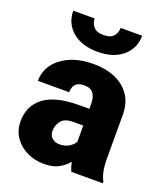

<svg xmlns="http://www.w3.org/2000/svg" viewBox="-140 -844 811 948"><g transform="rotate(20 265.5 -370.5)"><path d="M343.8 0Q334.5 -19 328.6 -47.4Q309.6 -23.4 279.5 -6.8Q249.5 9.8 201.7 9.8Q152.8 9.8 112.1 -10.3Q71.3 -30.3 46.9 -66.2Q22.5 -102.1 22.5 -148.9Q22.5 -230.5 82.5 -276.6Q142.6 -322.8 270 -322.8H320.8V-350.6Q320.8 -383.8 306.4 -403.6Q292 -423.3 257.8 -423.3Q199.2 -423.3 199.2 -365.7H34.7Q34.7 -415 63.2 -453.9Q91.8 -492.7 144 -515.4Q196.3 -538.1 266.6 -538.1Q329.6 -538.1 379.2 -517.1Q428.7 -496.1 457.5 -454.3Q486.3 -412.6 486.3 -349.6V-133.3Q486.3 -81.5 492.2 -54.9Q498 -28.3 508.8 -8.3V0ZM240.7 -107.4Q271 -107.4 291.5 -120.4Q312 -133.3 320.8 -149.4V-234.9H269Q223.1 -234.9 205.1 -211.4Q187 -188 187 -157.7Q187 -135.3 202.4 -121.3Q217.8 -107.4 240.7 -107.4ZM329.6 -751H442.4Q442.4 -684.6 393.6 -642.8Q344.7 -601.1 261.7 -601.1Q178.2 -601.1 129.4 -642.8Q80.6 -684.6 80.6 -751H192.9Q192.9 -727.1 208.5 -708Q224.1 -689 261.7 -689Q299.3 -689 314.5 -708Q329.6 -727.1 329.6 -751Z"/></g></svg>

Font: Vazirmatn UI Black
Style: Regular
Weight: 900
Designer: Saber Rastikerdar
Foundry: Saber Rastikerdar
Version: Version 33.003